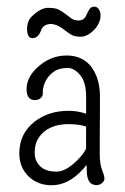

<svg xmlns="http://www.w3.org/2000/svg" viewBox="-20 -547 377 578"><path d="M239.3 -100.1Q238.8 -127 239.3 -166Q218.3 -173.3 186 -173.3Q142.6 -173.3 114.7 -152.3Q101.1 -141.6 92.8 -126.2Q84.5 -110.8 84.5 -86.7Q84.5 -62.5 101.1 -46.4Q117.7 -30.3 149.9 -30.3Q182.1 -30.3 221.7 -74.2Q232.9 -86.4 239.3 -100.1ZM270.5 10.3Q241.2 10.3 241.2 -34.2Q241.2 -37.1 240.7 -50.8Q236.3 -45.4 231 -39.1Q187 10.7 135.3 10.7Q93.8 10.7 66.4 -15.6Q38.1 -43 38.1 -85.4Q38.1 -144.5 84 -180.7Q104.5 -196.8 130.1 -205.1Q155.8 -213.4 187.5 -213.4Q213.9 -213.4 239.3 -204.6V-256.3Q239.3 -299.3 221.4 -320.8Q203.6 -342.3 184.6 -342.3Q165.5 -342.3 153.6 -337.4Q141.6 -332.5 132.3 -323.2Q111.8 -303.2 108.9 -273.4Q110.4 -257.8 102.5 -251.7Q94.7 -245.6 85.4 -245.6Q59.1 -245.6 60.1 -280.8Q61 -317.4 97.2 -348.1Q134.3 -379.9 180.2 -379.9Q248.5 -379.9 272.5 -312Q280.8 -287.6 280.8 -258.3V-208L280.3 -126V-82.5Q280.3 -53.2 287.4 -35.2Q294.4 -17.1 294.4 -9.5Q294.4 -2 287.1 4.2Q279.8 10.3 270.5 10.3ZM61.5 -460Q61.5 -483.9 76.2 -498Q102.5 -523.4 124.5 -523.4Q146.5 -523.4 157.2 -517.8Q168 -512.2 176.8 -505.1Q185.5 -498 194.3 -491.9Q203.1 -485.8 213.4 -485.4Q232.4 -484.4 239.3 -500Q246.1 -515.6 250.7 -521.2Q255.4 -526.9 264.2 -526.9Q272.9 -526.9 277.8 -518.8Q282.7 -510.7 282.7 -499.8Q282.7 -488.8 277.3 -477.3Q272 -465.8 263.2 -457Q242.7 -436.5 223.4 -436.5Q204.1 -436.5 194.6 -442.4Q185.1 -448.2 176.3 -455.1Q140.6 -483.9 115.7 -470.7Q106.9 -465.8 103 -454.1Q94.7 -432.1 78.1 -432.1Q61.5 -432.1 61.5 -460Z"/></svg>

Font: Pompiere
Style: Regular
Weight: 400
Designer: Karolina Lach
Foundry: Sorkin Type Co.
Version: Version 1.002